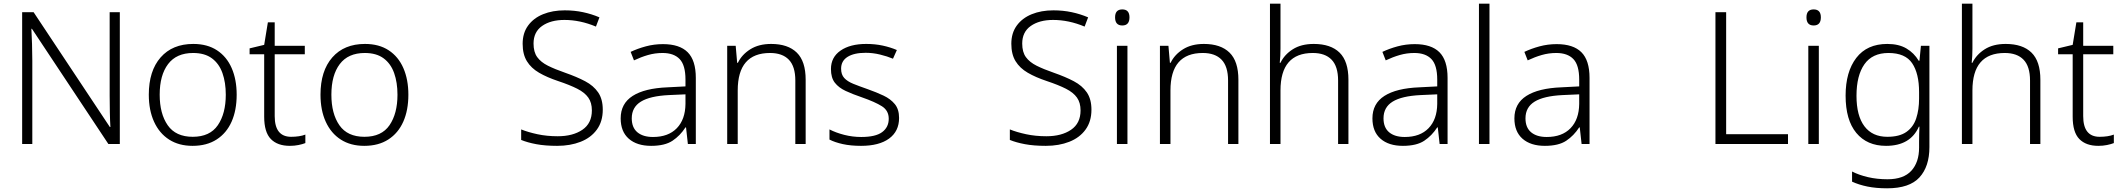

<svg xmlns="http://www.w3.org/2000/svg" viewBox="-20 -780 11495 1040"><path d="M629 0H567L153 -624H150Q152 -585 153.5 -541.5Q155 -498 155 -451V0H100V-714H162L575 -92H578Q576 -123 575 -171Q574 -219 574 -261V-714H629Z M1262 -267Q1262 -183 1234.5 -121Q1207 -59 1153.5 -24.5Q1100 10 1023 10Q949 10 896 -24Q843 -58 814.5 -120.5Q786 -183 786 -267Q786 -396 850 -469Q914 -542 1027 -542Q1103 -542 1155.5 -507.5Q1208 -473 1235 -411Q1262 -349 1262 -267ZM845 -267Q845 -164 888.5 -101.5Q932 -39 1024 -39Q1117 -39 1160 -102Q1203 -165 1203 -267Q1203 -333 1185 -384Q1167 -435 1128 -464Q1089 -493 1026 -493Q936 -493 890.5 -433Q845 -373 845 -267Z M1557 -39Q1579 -39 1599 -42Q1619 -45 1634 -51V-5Q1619 1 1597 5.5Q1575 10 1550 10Q1483 10 1447 -27Q1411 -64 1411 -148V-486H1332V-518L1411 -537L1431 -659H1468V-532H1631V-486H1468V-151Q1468 -39 1557 -39Z M2192 -267Q2192 -183 2164.5 -121Q2137 -59 2083.5 -24.5Q2030 10 1953 10Q1879 10 1826 -24Q1773 -58 1744.5 -120.5Q1716 -183 1716 -267Q1716 -396 1780 -469Q1844 -542 1957 -542Q2033 -542 2085.5 -507.5Q2138 -473 2165 -411Q2192 -349 2192 -267ZM1775 -267Q1775 -164 1818.5 -101.5Q1862 -39 1954 -39Q2047 -39 2090 -102Q2133 -165 2133 -267Q2133 -333 2115 -384Q2097 -435 2058 -464Q2019 -493 1956 -493Q1866 -493 1820.5 -433Q1775 -373 1775 -267Z M3245 -186Q3245 -122 3213 -78Q3181 -34 3125 -12Q3069 10 2998 10Q2933 10 2885 1Q2837 -8 2803 -22V-79Q2840 -64 2891 -53Q2942 -42 3001 -42Q3083 -42 3134.5 -77Q3186 -112 3186 -182Q3186 -224 3166.5 -251.5Q3147 -279 3106.5 -299.5Q3066 -320 3003 -341Q2943 -361 2900 -386Q2857 -411 2834 -448.5Q2811 -486 2811 -543Q2811 -601 2840.5 -641.5Q2870 -682 2921.5 -703Q2973 -724 3039 -724Q3091 -724 3138 -714Q3185 -704 3227 -686L3208 -636Q3122 -672 3037 -672Q2963 -672 2916.5 -639.5Q2870 -607 2870 -544Q2870 -498 2890 -470.5Q2910 -443 2948 -424Q2986 -405 3041 -386Q3104 -364 3149.5 -340Q3195 -316 3220 -279.5Q3245 -243 3245 -186Z M3571 -541Q3661 -541 3705 -497Q3749 -453 3749 -358V0H3706L3696 -90H3693Q3664 -45 3622.5 -17.5Q3581 10 3507 10Q3430 10 3386 -28.5Q3342 -67 3342 -139Q3342 -219 3407 -260.5Q3472 -302 3596 -307L3693 -312V-349Q3693 -427 3661.5 -460Q3630 -493 3569 -493Q3528 -493 3490 -482Q3452 -471 3414 -453L3396 -499Q3434 -517 3478.5 -529Q3523 -541 3571 -541ZM3603 -265Q3501 -260 3451.5 -229.5Q3402 -199 3402 -139Q3402 -89 3432.5 -63.5Q3463 -38 3517 -38Q3600 -38 3646 -85.5Q3692 -133 3693 -217V-269Z M4157 -542Q4248 -542 4296 -495Q4344 -448 4344 -348V0H4288V-344Q4288 -420 4253 -456.5Q4218 -493 4151 -493Q3976 -493 3976 -290V0H3919V-532H3965L3973 -440H3977Q3998 -484 4044 -513Q4090 -542 4157 -542Z M4850 -141Q4850 -69 4796 -29.5Q4742 10 4644 10Q4588 10 4545 0.5Q4502 -9 4473 -24V-79Q4508 -61 4553 -49.5Q4598 -38 4645 -38Q4723 -38 4758.5 -64.5Q4794 -91 4794 -137Q4794 -181 4757 -204.5Q4720 -228 4648 -253Q4598 -270 4560.5 -287.5Q4523 -305 4502 -332Q4481 -359 4481 -406Q4481 -470 4533 -506Q4585 -542 4672 -542Q4720 -542 4761.5 -533Q4803 -524 4838 -509L4817 -462Q4786 -475 4747 -484.5Q4708 -494 4669 -494Q4606 -494 4571 -472Q4536 -450 4536 -408Q4536 -376 4553 -357.5Q4570 -339 4602 -326Q4634 -313 4680 -297Q4728 -280 4766 -262Q4804 -244 4827 -216Q4850 -188 4850 -141Z M5892 -186Q5892 -122 5860 -78Q5828 -34 5772 -12Q5716 10 5645 10Q5580 10 5532 1Q5484 -8 5450 -22V-79Q5487 -64 5538 -53Q5589 -42 5648 -42Q5730 -42 5781.5 -77Q5833 -112 5833 -182Q5833 -224 5813.5 -251.5Q5794 -279 5753.5 -299.5Q5713 -320 5650 -341Q5590 -361 5547 -386Q5504 -411 5481 -448.5Q5458 -486 5458 -543Q5458 -601 5487.5 -641.5Q5517 -682 5568.5 -703Q5620 -724 5686 -724Q5738 -724 5785 -714Q5832 -704 5874 -686L5855 -636Q5769 -672 5684 -672Q5610 -672 5563.5 -639.5Q5517 -607 5517 -544Q5517 -498 5537 -470.5Q5557 -443 5595 -424Q5633 -405 5688 -386Q5751 -364 5796.5 -340Q5842 -316 5867 -279.5Q5892 -243 5892 -186Z M6059 -729Q6098 -729 6098 -686Q6098 -642 6059 -642Q6020 -642 6020 -686Q6020 -729 6059 -729ZM6087 -532V0H6030V-532Z M6501 -542Q6592 -542 6640 -495Q6688 -448 6688 -348V0H6632V-344Q6632 -420 6597 -456.5Q6562 -493 6495 -493Q6320 -493 6320 -290V0H6263V-532H6309L6317 -440H6321Q6342 -484 6388 -513Q6434 -542 6501 -542Z M6916 -517Q6916 -496 6915 -477Q6914 -458 6912 -440H6916Q6937 -484 6982.5 -513Q7028 -542 7096 -542Q7188 -542 7236 -495Q7284 -448 7284 -348V0H7228V-344Q7228 -420 7193 -456.5Q7158 -493 7091 -493Q6916 -493 6916 -290V0H6859V-760H6916Z M7643 -541Q7733 -541 7777 -497Q7821 -453 7821 -358V0H7778L7768 -90H7765Q7736 -45 7694.5 -17.5Q7653 10 7579 10Q7502 10 7458 -28.5Q7414 -67 7414 -139Q7414 -219 7479 -260.5Q7544 -302 7668 -307L7765 -312V-349Q7765 -427 7733.5 -460Q7702 -493 7641 -493Q7600 -493 7562 -482Q7524 -471 7486 -453L7468 -499Q7506 -517 7550.5 -529Q7595 -541 7643 -541ZM7675 -265Q7573 -260 7523.5 -229.5Q7474 -199 7474 -139Q7474 -89 7504.5 -63.5Q7535 -38 7589 -38Q7672 -38 7718 -85.5Q7764 -133 7765 -217V-269Z M8048 0H7991V-760H8048Z M8412 -541Q8502 -541 8546 -497Q8590 -453 8590 -358V0H8547L8537 -90H8534Q8505 -45 8463.5 -17.5Q8422 10 8348 10Q8271 10 8227 -28.5Q8183 -67 8183 -139Q8183 -219 8248 -260.5Q8313 -302 8437 -307L8534 -312V-349Q8534 -427 8502.5 -460Q8471 -493 8410 -493Q8369 -493 8331 -482Q8293 -471 8255 -453L8237 -499Q8275 -517 8319.5 -529Q8364 -541 8412 -541ZM8444 -265Q8342 -260 8292.5 -229.5Q8243 -199 8243 -139Q8243 -89 8273.5 -63.5Q8304 -38 8358 -38Q8441 -38 8487 -85.5Q8533 -133 8534 -217V-269Z M9272 0V-714H9330V-53H9665V0Z M9804 -729Q9843 -729 9843 -686Q9843 -642 9804 -642Q9765 -642 9765 -686Q9765 -729 9804 -729ZM9832 -532V0H9775V-532Z M10203 -542Q10265 -542 10306.5 -517.5Q10348 -493 10373 -451H10377L10385 -532H10431V17Q10431 122 10377 181Q10323 240 10202 240Q10142 240 10095.5 230.5Q10049 221 10012 204V149Q10049 168 10098 179.5Q10147 191 10204 191Q10291 191 10333 145Q10375 99 10375 20V-11Q10375 -32 10375.5 -53.5Q10376 -75 10377 -94H10374Q10328 10 10196 10Q10093 10 10035 -60Q9977 -130 9977 -262Q9977 -391 10035 -466.5Q10093 -542 10203 -542ZM10209 -493Q10122 -493 10079 -432Q10036 -371 10036 -261Q10036 -153 10079 -96Q10122 -39 10203 -39Q10269 -39 10306.5 -65.5Q10344 -92 10359.5 -139Q10375 -186 10375 -246V-281Q10375 -382 10337.5 -437.5Q10300 -493 10209 -493Z M10664 -517Q10664 -496 10663 -477Q10662 -458 10660 -440H10664Q10685 -484 10730.5 -513Q10776 -542 10844 -542Q10936 -542 10984 -495Q11032 -448 11032 -348V0H10976V-344Q10976 -420 10941 -456.5Q10906 -493 10839 -493Q10664 -493 10664 -290V0H10607V-760H10664Z M11353 -39Q11375 -39 11395 -42Q11415 -45 11430 -51V-5Q11415 1 11393 5.5Q11371 10 11346 10Q11279 10 11243 -27Q11207 -64 11207 -148V-486H11128V-518L11207 -537L11227 -659H11264V-532H11427V-486H11264V-151Q11264 -39 11353 -39Z"/></svg>

Font: Noto Sans Sinhala Light
Style: Regular
Weight: 300
Designer: Jelle Bosma - Monotype Design Team
Foundry: Monotype Imaging Inc.
Version: Version 2.006; ttfautohint (v1.8.4.7-5d5b)